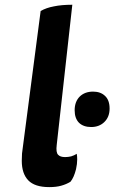

<svg xmlns="http://www.w3.org/2000/svg" viewBox="-20 -765 479 805"><path d="M283.2 -745.1Q238.3 -745.1 206.1 -738.3Q173.8 -732.4 150.4 -718.8Q125 -529.3 76.2 -151.4Q74.2 -138.7 72.3 -121.1Q71.3 -102.5 71.3 -90.8Q71.3 -37.1 98.6 -8.8Q126 19.5 186.5 19.5Q215.8 19.5 236.3 13.7Q257.8 7.8 275.4 -2.9Q290 -20.5 298.8 -55.7Q303.7 -78.1 303.7 -96.7Q303.7 -109.4 301.8 -120.1Q291 -113.3 278.3 -109.4Q265.6 -106.4 252.9 -106.4Q232.4 -106.4 223.6 -116.2Q213.9 -126 217.8 -157.2Q239.3 -352.5 283.2 -745.1ZM370.1 -380.9Q335.9 -380.9 314.5 -360.4Q293 -338.9 293 -302.7Q293 -268.6 311.5 -250Q330.1 -232.4 362.3 -232.4Q395.5 -232.4 417 -252.9Q439.5 -274.4 439.5 -309.6Q439.5 -345.7 419.9 -363.3Q401.4 -380.9 370.1 -380.9Z"/></svg>

Font: cl
Style: Bold Italic
Weight: 400
Designer: Mitja Miklavcic
Version: Version 7.504; 2011; Build 1022